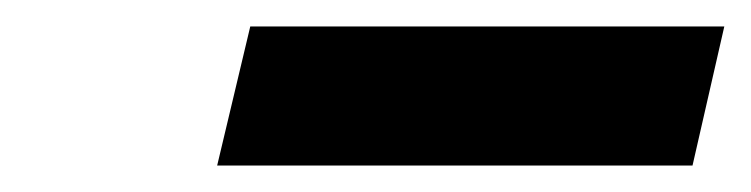

<svg xmlns="http://www.w3.org/2000/svg" viewBox="-20 -694 567 145"><path d="M527 -674 503 -569H144L169 -674Z"/></svg>

Font: Kantumruy Pro
Style: Italic
Weight: 400
Italic angle: -13°
Designer: Sovichet Tep
Foundry: Sovichet Tep
Version: Version 1.002